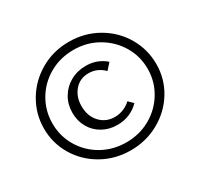

<svg xmlns="http://www.w3.org/2000/svg" viewBox="-140 -740 1052 1010"><g transform="rotate(-30 386.0 -235.0)"><path d="M45 -233Q45 -322 90 -398Q135 -474 213 -519Q291 -564 386 -564Q481 -564 559.5 -519Q638 -474 682.5 -398Q727 -322 727 -233Q727 -144 681.5 -69Q636 6 557.5 50Q479 94 385 94Q291 94 213 50Q135 6 90 -69Q45 -144 45 -233ZM675 -234Q675 -311 636.5 -375Q598 -439 532 -477Q466 -515 386 -515Q305 -515 239 -477.5Q173 -440 135 -375.5Q97 -311 97 -234Q97 -157 135.5 -92.5Q174 -28 240 9Q306 46 386 46Q466 46 532 8.5Q598 -29 636.5 -93.5Q675 -158 675 -234ZM216 -231Q216 -281 240 -322Q264 -363 306 -386.5Q348 -410 400 -410Q469 -410 519 -366L486 -329Q446 -369 393 -369Q340 -369 307.5 -331Q275 -293 275 -237Q275 -176 310.5 -138Q346 -100 400 -100Q426 -100 451.5 -110Q477 -120 497 -139L524 -112Q470 -57 390 -57Q341 -57 301 -79.5Q261 -102 238.5 -141.5Q216 -181 216 -231Z"/></g></svg>

Font: LXGW Bright TC
Style: Regular
Weight: 400
Designer: Christian Thalmann (Catharsis Fonts)
Foundry: LXGW / Christian Thalmann (Catharsis Fonts) / Fontworks Inc.
Version: Version 5.501